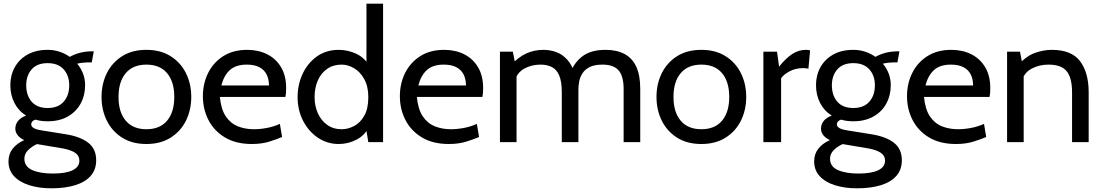

<svg xmlns="http://www.w3.org/2000/svg" viewBox="-20 -770 5973 1040"><path d="M259 250Q192 250 139.2 233.5Q86.5 217 56.2 184.5Q26 152 26 104Q26 64 48.8 35.2Q71.5 6.5 111 -11Q87.5 -22.5 75.2 -38.2Q63 -54 63 -73Q63 -95.5 76.8 -113.8Q90.5 -132 121 -144Q80 -169.5 58 -212.8Q36 -256 36 -309Q36 -362.5 60 -405.8Q84 -449 129.2 -474.5Q174.5 -500 238 -500Q272 -500 302.2 -490Q332.5 -480 358 -462Q380.5 -475 411.2 -483.5Q442 -492 480 -492Q482.5 -492 484.2 -492Q486 -492 488 -492L477 -432Q471 -432 465.5 -432Q460 -432 454 -432Q449 -432 431 -430.5Q413 -429 398 -425Q418.5 -401 429.8 -371.2Q441 -341.5 441 -309Q441 -253 416.8 -208.8Q392.5 -164.5 347 -138.8Q301.5 -113 238 -113Q220 -113 203.5 -115.2Q187 -117.5 172 -122Q149 -114.5 149 -96Q149 -85 162 -76.8Q175 -68.5 204 -64L335 -43Q414.5 -30.5 457.8 3Q501 36.5 501 98Q501 149 471.2 182.8Q441.5 216.5 387 233.2Q332.5 250 259 250ZM267 170Q336 170 373 152.2Q410 134.5 410 100Q410 73 386.8 57.5Q363.5 42 320 34L180.5 10.5Q153 22.5 132.5 42.8Q112 63 112 90Q112 132 154.2 151Q196.5 170 267 170ZM238 -185Q295 -185 325 -219.2Q355 -253.5 355 -308Q355 -360.5 325 -394.2Q295 -428 238 -428Q181 -428 151.5 -394.2Q122 -360.5 122 -308Q122 -253.5 151.5 -219.2Q181 -185 238 -185Z M773 10Q696 10 641.8 -24.2Q587.5 -58.5 558.8 -116.2Q530 -174 530 -245Q530 -316 558.8 -373.8Q587.5 -431.5 641.8 -465.8Q696 -500 773 -500Q849.5 -500 904 -465.8Q958.5 -431.5 987.2 -373.8Q1016 -316 1016 -245Q1016 -174 987.2 -116.2Q958.5 -58.5 904 -24.2Q849.5 10 773 10ZM773 -70Q846 -70 885 -116.2Q924 -162.5 924 -245Q924 -327.5 885 -373.8Q846 -420 773 -420Q700.5 -420 661.2 -373.8Q622 -327.5 622 -245Q622 -162.5 661.2 -116.2Q700.5 -70 773 -70Z M1344 10Q1257.5 10 1198.5 -25.5Q1139.5 -61 1109.2 -119.8Q1079 -178.5 1079 -249Q1079 -317.5 1107.2 -374.5Q1135.5 -431.5 1189.2 -465.8Q1243 -500 1319 -500Q1380 -500 1427.8 -475.8Q1475.5 -451.5 1502.8 -405.2Q1530 -359 1530 -293Q1530 -282.5 1529.2 -270.2Q1528.5 -258 1526 -245H1171Q1177.5 -177 1203.5 -139Q1229.5 -101 1269 -85.5Q1308.5 -70 1355 -70Q1389 -70 1426 -77Q1463 -84 1496 -99L1508 -28Q1479.5 -15.5 1438.5 -2.8Q1397.5 10 1344 10ZM1179 -307H1437Q1437 -341.5 1424 -367Q1411 -392.5 1384.5 -406.2Q1358 -420 1317 -420Q1257 -420 1224.8 -390.2Q1192.5 -360.5 1179 -307Z M1815 10Q1752.5 10 1702 -24Q1651.5 -58 1621.8 -115.5Q1592 -173 1592 -244Q1592 -311.5 1619.2 -370Q1646.5 -428.5 1696.5 -464.2Q1746.5 -500 1815 -500Q1864 -500 1909.8 -478.8Q1955.5 -457.5 1984 -408L1965 -395V-750H2055V0H1975L1958 -104L1981 -88Q1959.5 -39.5 1913.5 -14.8Q1867.5 10 1815 10ZM1831 -70Q1865 -70 1898.2 -87.5Q1931.5 -105 1953.2 -143.2Q1975 -181.5 1975 -244Q1975 -302 1953.2 -341.2Q1931.5 -380.5 1898.2 -400.2Q1865 -420 1831 -420Q1785 -420 1752 -397Q1719 -374 1701.5 -334.2Q1684 -294.5 1684 -244Q1684 -196.5 1701.5 -157Q1719 -117.5 1752 -93.8Q1785 -70 1831 -70Z M2411 10Q2324.5 10 2265.5 -25.5Q2206.5 -61 2176.2 -119.8Q2146 -178.5 2146 -249Q2146 -317.5 2174.2 -374.5Q2202.5 -431.5 2256.2 -465.8Q2310 -500 2386 -500Q2447 -500 2494.8 -475.8Q2542.5 -451.5 2569.8 -405.2Q2597 -359 2597 -293Q2597 -282.5 2596.2 -270.2Q2595.5 -258 2593 -245H2238Q2244.5 -177 2270.5 -139Q2296.5 -101 2336 -85.5Q2375.5 -70 2422 -70Q2456 -70 2493 -77Q2530 -84 2563 -99L2575 -28Q2546.5 -15.5 2505.5 -2.8Q2464.5 10 2411 10ZM2246 -307H2504Q2504 -341.5 2491 -367Q2478 -392.5 2451.5 -406.2Q2425 -420 2384 -420Q2324 -420 2291.8 -390.2Q2259.5 -360.5 2246 -307Z M2688 0V-490H2758L2776 -396L2742 -412Q2788 -461.5 2831.5 -480.8Q2875 -500 2923 -500Q2959 -500 2992.2 -488.2Q3025.5 -476.5 3052.2 -447.2Q3079 -418 3095 -366L3070 -377Q3092 -434 3137.5 -467Q3183 -500 3260 -500Q3321.5 -500 3363.5 -477.2Q3405.5 -454.5 3426.8 -407.8Q3448 -361 3448 -289V0H3358V-288Q3358 -357 3331 -388.5Q3304 -420 3243 -420Q3200 -420 3174 -406.8Q3148 -393.5 3134.8 -372.5Q3121.5 -351.5 3117.2 -328Q3113 -304.5 3113 -284V0H3023V-270Q3023 -330 3008.5 -362.5Q2994 -395 2968 -407.5Q2942 -420 2908 -420Q2858.5 -420 2819.5 -398.2Q2780.5 -376.5 2767 -329L2778 -378V0Z M3779 10Q3702 10 3647.8 -24.2Q3593.5 -58.5 3564.8 -116.2Q3536 -174 3536 -245Q3536 -316 3564.8 -373.8Q3593.5 -431.5 3647.8 -465.8Q3702 -500 3779 -500Q3855.5 -500 3910 -465.8Q3964.5 -431.5 3993.2 -373.8Q4022 -316 4022 -245Q4022 -174 3993.2 -116.2Q3964.5 -58.5 3910 -24.2Q3855.5 10 3779 10ZM3779 -70Q3852 -70 3891 -116.2Q3930 -162.5 3930 -245Q3930 -327.5 3891 -373.8Q3852 -420 3779 -420Q3706.5 -420 3667.2 -373.8Q3628 -327.5 3628 -245Q3628 -162.5 3667.2 -116.2Q3706.5 -70 3779 -70Z M4115 0V-490H4189L4200 -409Q4237.5 -455.5 4271.8 -477.8Q4306 -500 4345 -500Q4357.5 -500 4368 -497L4359 -398Q4352.5 -399.5 4345.2 -400.2Q4338 -401 4329 -401Q4290 -401 4257.2 -383.8Q4224.5 -366.5 4211 -346V0Z M4623 250Q4556 250 4503.2 233.5Q4450.5 217 4420.2 184.5Q4390 152 4390 104Q4390 64 4412.8 35.2Q4435.5 6.5 4475 -11Q4451.5 -22.5 4439.2 -38.2Q4427 -54 4427 -73Q4427 -95.5 4440.8 -113.8Q4454.5 -132 4485 -144Q4444 -169.5 4422 -212.8Q4400 -256 4400 -309Q4400 -362.5 4424 -405.8Q4448 -449 4493.2 -474.5Q4538.5 -500 4602 -500Q4636 -500 4666.2 -490Q4696.5 -480 4722 -462Q4744.5 -475 4775.2 -483.5Q4806 -492 4844 -492Q4846.5 -492 4848.2 -492Q4850 -492 4852 -492L4841 -432Q4835 -432 4829.5 -432Q4824 -432 4818 -432Q4813 -432 4795 -430.5Q4777 -429 4762 -425Q4782.5 -401 4793.8 -371.2Q4805 -341.5 4805 -309Q4805 -253 4780.8 -208.8Q4756.5 -164.5 4711 -138.8Q4665.5 -113 4602 -113Q4584 -113 4567.5 -115.2Q4551 -117.5 4536 -122Q4513 -114.5 4513 -96Q4513 -85 4526 -76.8Q4539 -68.5 4568 -64L4699 -43Q4778.5 -30.5 4821.8 3Q4865 36.5 4865 98Q4865 149 4835.2 182.8Q4805.5 216.5 4751 233.2Q4696.5 250 4623 250ZM4631 170Q4700 170 4737 152.2Q4774 134.5 4774 100Q4774 73 4750.8 57.5Q4727.5 42 4684 34L4544.5 10.5Q4517 22.5 4496.5 42.8Q4476 63 4476 90Q4476 132 4518.2 151Q4560.5 170 4631 170ZM4602 -185Q4659 -185 4689 -219.2Q4719 -253.5 4719 -308Q4719 -360.5 4689 -394.2Q4659 -428 4602 -428Q4545 -428 4515.5 -394.2Q4486 -360.5 4486 -308Q4486 -253.5 4515.5 -219.2Q4545 -185 4602 -185Z M5158 10Q5071.5 10 5012.5 -25.5Q4953.5 -61 4923.2 -119.8Q4893 -178.5 4893 -249Q4893 -317.5 4921.2 -374.5Q4949.5 -431.5 5003.2 -465.8Q5057 -500 5133 -500Q5194 -500 5241.8 -475.8Q5289.5 -451.5 5316.8 -405.2Q5344 -359 5344 -293Q5344 -282.5 5343.2 -270.2Q5342.5 -258 5340 -245H4985Q4991.5 -177 5017.5 -139Q5043.5 -101 5083 -85.5Q5122.5 -70 5169 -70Q5203 -70 5240 -77Q5277 -84 5310 -99L5322 -28Q5293.5 -15.5 5252.5 -2.8Q5211.5 10 5158 10ZM4993 -307H5251Q5251 -341.5 5238 -367Q5225 -392.5 5198.5 -406.2Q5172 -420 5131 -420Q5071 -420 5038.8 -390.2Q5006.5 -360.5 4993 -307Z M5435 0V-490H5505L5523 -396L5488 -411Q5537.5 -466 5584.8 -483Q5632 -500 5677 -500Q5784.5 -500 5830.8 -438Q5877 -376 5877 -270V0H5787V-270Q5787 -348 5758 -384Q5729 -420 5659 -420Q5609.5 -420 5568.2 -398.2Q5527 -376.5 5514 -329L5525 -384V0Z"/></svg>

Font: Cabin Resolve
Style: Regular-Resolve
Weight: 400
Designer: Pablo Impallari
Foundry: Pablo Impallari. http://www.impallari.com Igino Marini. http://www.ikern.com
Version: Version 3.001